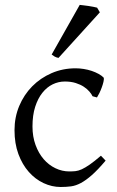

<svg xmlns="http://www.w3.org/2000/svg" viewBox="-20 -747 477 782"><path d="M410.2 -92.8Q378.4 -55.2 354.2 -33.9Q330.1 -12.7 309.6 -1.7Q289.1 9.3 269.5 12Q250 14.6 227.1 14.6Q191.4 14.6 157.5 -1.2Q123.5 -17.1 97.2 -46.9Q70.8 -76.7 54.9 -119.6Q39.1 -162.6 39.1 -216.8Q39.1 -269.5 58.3 -315.4Q77.6 -361.3 111.1 -395.3Q144.5 -429.2 189.9 -449Q235.4 -468.8 288.1 -468.8Q304.2 -468.8 321 -466.1Q337.9 -463.4 353.3 -458.3Q368.7 -453.1 381.6 -446Q394.5 -439 402.8 -430.2Q403.8 -424.3 401.4 -413.6Q398.9 -402.8 394.5 -390.9Q390.1 -378.9 384.8 -367.9Q379.4 -356.9 375 -350.1L356.9 -355Q353 -363.8 344.2 -374Q335.4 -384.3 321.5 -393.6Q307.6 -402.8 288.3 -408.9Q269 -415 244.1 -415Q218.3 -415 194.6 -403.6Q170.9 -392.1 152.6 -369.1Q134.3 -346.2 123.3 -312Q112.3 -277.8 112.3 -231.9Q112.3 -190.4 124.8 -156.5Q137.2 -122.6 158 -98.6Q178.7 -74.7 205.8 -61.8Q232.9 -48.8 262.2 -48.8Q275.9 -48.8 287.6 -50Q299.3 -51.3 313.2 -57.6Q327.1 -64 345.5 -76.7Q363.8 -89.4 391.1 -112.8ZM218.3 -511.2Q209.5 -512.7 202.6 -516.6Q195.8 -520.5 190.4 -524.9L304.7 -727.1Q310.5 -726.6 320.1 -725.3Q329.6 -724.1 340.1 -722.7Q350.6 -721.2 360.4 -719.2Q370.1 -717.3 375.5 -715.8L386.7 -696.8Z"/></svg>

Font: Gentium Kaktovik
Style: Regular
Weight: 400
Designer: J. Victor Gaultney and Annie Olsen
Foundry: SIL International
Version: Version 1.102; 2013; Maintenance release